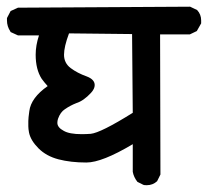

<svg xmlns="http://www.w3.org/2000/svg" viewBox="-37 -587 608 562"><path d="M85 -356.4Q67.4 -383.8 67.4 -426.8Q67.4 -454.1 77.1 -483.4H15.6L-5.9 -493.2L-6.8 -495.1Q-16.6 -509.8 -16.6 -527.3Q-16.6 -529.3 -16.6 -534.2L-5.9 -554.7L15.6 -564.5L519.5 -567.4L540 -557.6Q551.8 -544.9 551.8 -527.3Q551.8 -524.4 551.8 -518.6L539.1 -496.1L518.6 -486.3H431.6L432.6 -76.2L422.9 -56.6Q410.2 -44.9 392.6 -44.9Q384.8 -44.9 382.8 -45.9L365.2 -54.7Q354.5 -68.4 351.6 -84V-165Q261.7 -111.3 215.8 -111.3Q169.9 -111.3 134.3 -120.6Q98.6 -129.9 75.7 -152.8Q52.7 -175.8 47.9 -199.2Q45.9 -210 45.9 -217.3Q45.9 -224.6 45.9 -232.9Q45.9 -241.2 48.8 -261.7Q53.7 -300.8 102.5 -335Q92.8 -345.7 85 -356.4ZM165 -489.3Q150.4 -450.2 150.4 -426.8Q150.4 -402.3 169.9 -387.7Q189.5 -373 216.8 -363.3Q240.2 -354.5 240.2 -337.9Q240.2 -327.1 229.5 -315.4Q208 -292 186.5 -285.2Q168.9 -278.3 153.3 -267.6Q139.6 -258.8 132.8 -239.3Q130.9 -233.4 130.9 -227.5Q130.9 -213.9 149.4 -204.1Q166 -194.3 202.1 -194.3Q214.8 -194.3 228.5 -195.3Q257.8 -198.2 351.6 -256.8L349.6 -487.3Z"/></svg>

Font: JasonHandwriting2
Style: SemiBold
Weight: 600
Version: Version 1.04.7